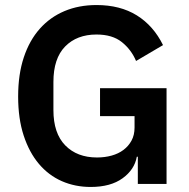

<svg xmlns="http://www.w3.org/2000/svg" viewBox="-20 -730 752 762"><path d="M527 -108H523Q514 -57 466.5 -22.5Q419 12 340 12Q278 12 225.5 -11Q173 -34 134.5 -79.5Q96 -125 74 -192Q52 -259 52 -347Q52 -435 74.5 -502.5Q97 -570 138 -616Q179 -662 236 -686Q293 -710 363 -710Q457 -710 523 -669Q589 -628 627 -551L520 -488Q501 -533 463.5 -563Q426 -593 363 -593Q285 -593 238.5 -545.5Q192 -498 192 -405V-293Q192 -201 239 -153Q286 -105 365 -105Q396 -105 423 -112.5Q450 -120 470 -135Q490 -150 502 -172Q514 -194 514 -224V-269H377V-380H641V0H527Z"/></svg>

Font: IBM Plex Sans Arabic SmBld
Style: Regular
Weight: 600
Designer: Mike Abbink, Paul van der Laan, Pieter van Rosmalen, Wael Morcos, Khajak Apelian
Foundry: Bold Monday
Version: Version 1.005